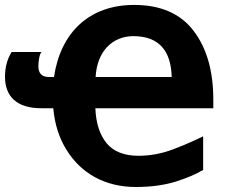

<svg xmlns="http://www.w3.org/2000/svg" viewBox="-27 -745 940 775"><path d="M514.2 -725.1C333.5 -725.1 217.3 -613.8 190.9 -434.1H170.9C137.7 -434.1 127.9 -454.1 127.9 -477.1C127.9 -487.8 128.9 -499.5 131.3 -511.7C133.8 -523.9 136.7 -531.7 141.1 -535.2H20C2 -506.3 -6.8 -473.1 -6.8 -435.1C-6.8 -356.4 40 -308.1 139.2 -308.1H188C193.8 -244.1 211.4 -188 241.2 -140.6C299.8 -44.9 397.5 9.8 521 9.8C582 9.8 635.7 2.4 681.6 -11.7C727.1 -25.9 764.2 -42 793 -59.1V-194.8C761.2 -178.7 721.7 -161.6 675.3 -143.6C628.4 -125.5 580.6 -116.2 532.2 -116.2C474.1 -116.2 431.2 -133.3 403.3 -167C375.5 -200.7 360.4 -248 357.9 -308.1H834V-342.8C834 -458.5 807.6 -550.8 754.4 -620.6C701.2 -690.4 621.1 -725.1 514.2 -725.1ZM511.2 -599.1C616.2 -599.1 663.6 -538.1 666 -434.1H358.9C364.7 -540 428.7 -599.1 511.2 -599.1Z"/></svg>

Font: Avrile Sans
Style: Bold
Weight: 700
Designer: Monotype Design Team, Google (font), Stefan Peev (BGR Cyrillic), Cristiano Sobral (main changes)
Foundry: The Avrile Sans Project Authors
Version: Version 3.110